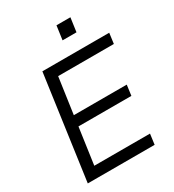

<svg xmlns="http://www.w3.org/2000/svg" viewBox="-222 -1071 1079 1194"><g transform="rotate(-30 317.5 -474.5)"><path d="M460 -849 474 -949H374L360 -849ZM531 0 541 -75H141L178 -336H558L568 -411H188L225 -670H625L635 -745H155L51 0Z"/></g></svg>

Font: Plus Jakarta Sans
Style: Italic
Weight: 400
Italic angle: -8°
Designer: Gumpita Rahayu
Foundry: Tokotype
Version: Version 2.071;gftools[0.9.30]